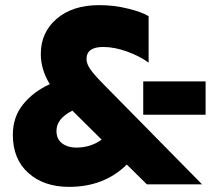

<svg xmlns="http://www.w3.org/2000/svg" viewBox="-20 -718 851 748"><path d="M277 -143Q333 -143 376 -174L272 -277L262 -287Q200 -256 200 -208Q200 -176 222 -159.5Q244 -143 277 -143ZM538 -271V-401H781V-271ZM767 0H552L474 -77Q386 10 249 10Q151 10 90.5 -44Q30 -98 30 -193Q30 -262 70 -311.5Q110 -361 174 -390Q139 -447 139 -508Q139 -592 201 -645Q263 -698 366 -698Q424 -698 478.5 -684.5Q533 -671 559 -655V-474Q525 -499 475.5 -517Q426 -535 382 -535Q317 -535 317 -488Q317 -469 333 -446.5Q349 -424 389 -384Z"/></svg>

Font: Roundo
Style: Bold
Weight: 700
Designer: Namrata Goyal (Gurmukhi), Shiva Nallaperumal (Latin)
Foundry: Indian Type Foundry
Version: Version 1.000;PS 1.0;hotconv 1.0.88;makeotf.lib2.5.647800